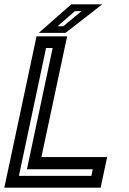

<svg xmlns="http://www.w3.org/2000/svg" viewBox="-32 -868 598 888"><path d="M-12 0 137 -700H278.5L159.5 -141.5H463.5L433.5 0ZM55.5 -54.5H390.5L397 -85H92.5L211.5 -646H181ZM147.5 -716 297.5 -848H441L271 -716ZM234 -746.5H260.5L345 -816.5H314.5Z"/></svg>

Font: Tourney Thin SemiBold
Style: Italic
Weight: 600
Italic angle: -12°
Version: Version 1.015